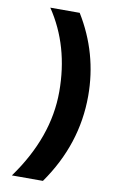

<svg xmlns="http://www.w3.org/2000/svg" viewBox="-92 -717 551 926"><g transform="rotate(10 183.0 -253.5)"><path d="M331 -280Q331 -43 187 161H35Q190 -53 190 -276Q190 -500 77 -668H221Q331 -489 331 -280Z"/></g></svg>

Font: Atkinson Hyperlegible Pro
Style: Bold
Weight: 700
Designer: Elliott Scott, Megan Eiswerth, Linus Boman, Theodore Petrosky, Jacob Perez
Foundry: Braille Institute
Version: Version 1.5.1